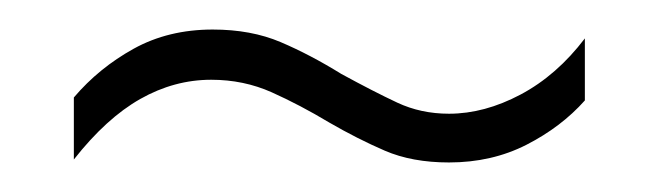

<svg xmlns="http://www.w3.org/2000/svg" viewBox="-20 -419 445 130"><path d="M203 -336Q183 -348 164 -356.5Q145 -365 123 -365Q98 -365 75 -352Q52 -339 30 -311V-353Q47 -373 70.5 -386Q94 -399 124 -399Q150 -399 170 -390.5Q190 -382 211 -369Q233 -357 249 -349.5Q265 -342 284 -342Q308 -342 332.5 -355Q357 -368 376 -393V-351Q360 -333 336.5 -321Q313 -309 284 -309Q259 -309 240.5 -317Q222 -325 203 -336Z"/></svg>

Font: Noto Sans Khmer ExtraCondensed ExtraLight
Style: Regular
Weight: 250
Width: 2
Designer: Danh Hong and the Monotype Design Team
Foundry: Monotype Imaging Inc.
Version: Version 2.004